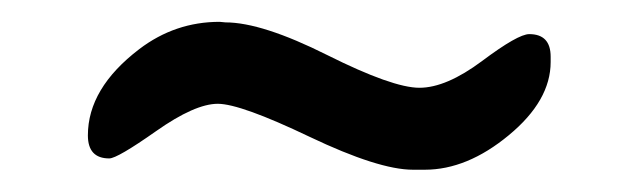

<svg xmlns="http://www.w3.org/2000/svg" viewBox="-20 -433 568 175"><path d="M367.2 -278.3H356.4Q325.2 -278.3 262.2 -308.3Q199.2 -338.4 178.5 -338.4Q157.7 -338.4 122.3 -313.5Q86.9 -288.6 79.6 -288.6Q60.1 -288.6 60.1 -309.6Q60.1 -352.5 106.9 -388.2Q139.6 -413.1 180.2 -413.1L185.5 -412.6Q218.8 -412.6 278.3 -382.8Q337.9 -353 362.3 -353Q386.7 -353 419.4 -377.4Q452.1 -401.9 462.4 -401.9Q481.9 -401.9 481.9 -381.3V-376.5Q481.9 -341.3 443.8 -309.8Q405.8 -278.3 367.2 -278.3Z"/></svg>

Font: Averia Gruesa Libre
Style: Regular
Weight: 500
Italic angle: -1.70001°
Version: Version 1.001